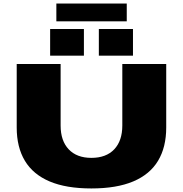

<svg xmlns="http://www.w3.org/2000/svg" viewBox="-20 -1048 1029 1080"><path d="M494 12Q352 12 259 -27.5Q166 -67 120 -143.5Q74 -220 74 -331V-688H321V-342Q321 -256 366.5 -208Q412 -160 494 -160Q577 -160 622.5 -208Q668 -256 668 -342V-688H915V-331Q915 -220 869 -143.5Q823 -67 729.5 -27.5Q636 12 494 12ZM262 -735V-885H452V-735ZM536 -735V-885H728V-735ZM297 -928V-1028H693V-928Z"/></svg>

Font: Archivo Expanded Black
Style: Regular
Weight: 900
Width: 7
Designer: Hector Gatti
Foundry: Omnibus-Type
Version: Version 2.001